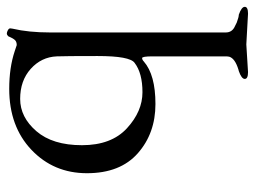

<svg xmlns="http://www.w3.org/2000/svg" viewBox="-112 -349 746 562"><g transform="rotate(-90 261.0 -68.0)"><path d="M502 285 412 280 331 285Q311 285 311 275.5Q311 266 334 258Q335 258 338 257Q371 247 376 230Q377 225 377 220V5Q377 -25 372 -25Q367 -25 362 -20Q323 14 237.5 14Q152 14 93.5 -37.5Q35 -89 35 -186.5Q35 -284 103.5 -349Q172 -414 282 -414Q344 -414 392 -398L410 -392Q420 -392 425 -397.5Q430 -403 436 -417Q440 -421 444 -421Q448 -421 453.5 -418Q459 -415 459 -411L458 -404Q447 -357 447 -295V220Q447 239 466 247L476 252Q492 258 499 258Q522 266 522 275.5Q522 285 502 285ZM377 -275Q375 -320 340.5 -351Q306 -382 252.5 -382Q199 -382 158 -334.5Q117 -287 117 -201Q117 -115 166.5 -69.5Q216 -24 272 -24Q328 -24 358 -47Q378 -61 378 -155.5Q378 -250 377 -275Z"/></g></svg>

Font: EB Garamond
Style: Regular
Weight: 400
Version: Version 0.012